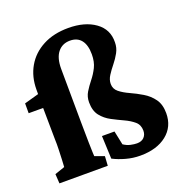

<svg xmlns="http://www.w3.org/2000/svg" viewBox="-124 -795 882 915"><g transform="rotate(-20 316.5 -337.5)"><path d="M434.6 7.8Q397.5 7.8 362.3 -2Q327.1 -11.7 298.8 -26.4L293.9 -142.6H357.4L372.1 -72.3Q389.6 -60.5 407.7 -56.6Q425.8 -52.7 439.5 -52.7Q462.9 -52.7 475.6 -65.9Q488.3 -79.1 488.3 -99.6Q488.3 -128.9 468.3 -146Q448.2 -163.1 419.4 -176.3Q390.6 -189.5 360.8 -205.1Q331.1 -220.7 311 -246.1Q291 -271.5 291 -314.5Q291 -342.8 304.7 -365.2Q318.4 -387.7 336.4 -410.2Q354.5 -432.6 368.2 -460Q381.8 -487.3 381.8 -525.4Q381.8 -572.3 362.3 -597.2Q342.8 -622.1 305.7 -622.1Q266.6 -622.1 243.7 -593.8Q220.7 -565.4 220.7 -510.7L222.7 -240.2Q223.6 -173.8 224.1 -136.2Q224.6 -98.6 225.6 -83Q226.6 -67.4 226.6 -65.4L274.4 -47.9L271.5 0H26.4L23.4 -47.9L74.2 -65.4Q75.2 -78.1 76.2 -101.6Q77.1 -125 78.1 -152.8Q79.1 -180.7 78.1 -203.1L76.2 -364.3V-457Q76.2 -522.5 105.5 -573.2Q134.8 -624 189.5 -652.8Q244.1 -681.6 318.4 -681.6Q402.3 -681.6 454.6 -644Q506.8 -606.4 504.9 -541Q504.9 -513.7 491.7 -489.7Q478.5 -465.8 461.4 -444.8Q444.3 -423.8 431.2 -403.3Q418 -382.8 418 -361.3Q418 -335.9 438 -319.8Q458 -303.7 488.3 -290Q518.6 -276.4 548.8 -258.3Q579.1 -240.2 599.1 -212.4Q619.1 -184.6 619.1 -140.6Q619.1 -72.3 568.8 -32.2Q518.6 7.8 434.6 7.8ZM2.9 -364.3V-414.1L76.2 -434.6L138.7 -430.7V-364.3Z"/></g></svg>

Font: Crimson Pro ExtraBold
Style: Regular
Weight: 800
Designer: Jacques Le Bailly
Foundry: Baron von Fonthausen
Version: Version 1.003